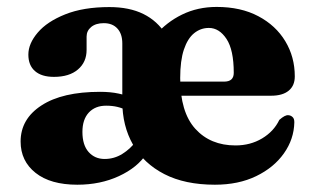

<svg xmlns="http://www.w3.org/2000/svg" viewBox="-20 -510 888 543"><path d="M340.4 -197.1Q326.1 -204.3 311.9 -207.7Q297.6 -211.1 280.1 -211.1Q249.2 -211.1 231.1 -191.6Q213.1 -172.1 213.1 -136.9Q213.1 -99.8 230.6 -80.1Q248.2 -60.4 275.8 -60.4Q303 -60.4 325.9 -74.7Q348.9 -89 364.5 -110.4L394.8 -75.8Q368.8 -36.1 316.3 -11.9Q263.9 12.4 198.6 12.4Q122.8 12.4 80.6 -21.1Q38.3 -54.6 38.3 -109.7Q38.3 -173.6 97.4 -211.9Q156.4 -250.3 262.9 -250.3Q292.7 -250.3 315.6 -245.3Q338.5 -240.4 354.4 -232.5ZM813.7 -293.9Q813.7 -267.6 796.4 -253.5Q779.2 -239.3 746.7 -239.3H456.8V-279.2H614Q641.1 -279.2 641.1 -303.9Q641.1 -368.8 620.6 -399.9Q600 -431 570.7 -431Q547.4 -431 529 -416.1Q510.6 -401.2 500.1 -369.9Q489.6 -338.7 489.6 -289.1Q489.6 -192.9 532.3 -145.8Q575 -98.7 646 -98.7Q688.1 -98.7 721.2 -118.5Q754.4 -138.3 770 -171Q786.3 -185.4 795.5 -184.2Q802.2 -183.8 807.3 -179.1Q812.5 -174.5 812.4 -164.1Q811.4 -116.4 782.9 -76.2Q754.5 -36 704.4 -11.8Q654.4 12.4 587.8 12.4Q503.1 12.4 444.8 -17.6Q386.4 -47.6 356.2 -100.8Q325.9 -154 325.9 -222.7V-387.1Q325.9 -414.2 312 -429.3Q298.1 -444.5 273.5 -444.5Q251 -444.5 237.9 -433.7Q224.9 -422.9 224.9 -406.6V-368.8Q224.9 -334.3 200.4 -313.5Q176 -292.6 132.6 -292.6Q97.7 -292.6 79 -308.9Q60.2 -325.1 60.2 -355.6Q60.2 -386.7 86.7 -417.8Q113.1 -448.9 164.4 -469.4Q215.7 -490 289.4 -490Q345.8 -490 385.4 -470.5Q425.1 -451 449.2 -412.4L419 -409.9Q450.8 -447.3 494.9 -468.8Q539.1 -490.4 592.7 -490.4Q661.1 -490.4 710.5 -464.2Q760 -438 786.8 -393.5Q813.7 -349 813.7 -293.9Z"/></svg>

Font: Fraunces
Style: Regular
Weight: 900
Version: Version 1.000;[b76b70a41]